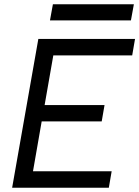

<svg xmlns="http://www.w3.org/2000/svg" viewBox="-20 -875 649 895"><path d="M36.6 0 158.7 -693.4H609.4L596.2 -616.7H228.5L188 -385.3H467.3L454.1 -309.1H174.3L133.8 -76.7H500.5L487.3 0ZM212.9 -779.8 226.6 -855H604L590.3 -779.8Z"/></svg>

Font: Cascadia Code NF SemiLight
Style: Italic
Weight: 350
Italic angle: -10°
Monospace: yes
Designer: Aaron Bell
Foundry: Saja Typeworks
Version: Version 2404.023; ttfautohint (v1.8.4)